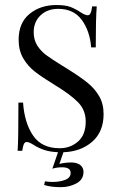

<svg xmlns="http://www.w3.org/2000/svg" viewBox="-20 -600 475 771"><path d="M234.7 11.3 218.5 58.1Q242.7 52.4 266.1 52.4Q288.7 52.4 302 62.5Q315.3 72.6 315.3 90.3Q315.3 121 287.1 136.3Q258.9 151.6 224.2 151.6Q183.9 151.6 157.3 142.7L160.5 128.2Q177.4 130.6 191.1 130.6Q220.2 130.6 241.9 122.2Q263.7 113.7 263.7 94.4Q263.7 71.8 229.8 71.8Q207.3 71.8 190.3 77.4L212.9 11.3Q179.8 9.7 157.3 2Q134.7 -5.6 114.5 -18.5Q96.8 -29.8 87.1 -29.8Q79.8 -29.8 75.8 -21.4Q71.8 -12.9 69.4 5.6H50.8Q54 -38.7 54 -187.9H72.6Q78.2 -106.5 112.9 -55.6Q147.6 -4.8 219.4 -4.8Q262.9 -4.8 293.5 -31.9Q324.2 -58.9 324.2 -112.1Q324.2 -157.3 294 -188.7Q263.7 -220.2 198.4 -259.7Q150.8 -288.7 121.4 -311.3Q91.9 -333.9 73.4 -365.7Q54.8 -397.6 54.8 -440.3Q54.8 -508.1 98.4 -544Q141.9 -579.8 206.5 -579.8Q241.9 -579.8 262.5 -572.2Q283.1 -564.5 304.8 -550Q322.6 -538.7 332.3 -538.7Q339.5 -538.7 343.5 -547.2Q347.6 -555.6 350 -574.2H368.5Q364.5 -527.4 364.5 -409.7H346Q341.1 -475 308.5 -519.8Q275.8 -564.5 213.7 -564.5Q170.2 -564.5 142.7 -538.3Q115.3 -512.1 115.3 -471Q115.3 -440.3 129.4 -417.7Q143.5 -395.2 165.3 -379Q187.1 -362.9 227.4 -337.9L250.8 -323.4Q301.6 -291.9 331 -268.1Q360.5 -244.4 378.2 -213.7Q396 -183.1 396 -141.9Q396 -71 350.4 -31Q304.8 8.9 234.7 11.3Z"/></svg>

Font: Playfair Display
Style: Regular
Weight: 400
Designer: Claus Eggers Sørensen
Foundry: Claus Eggers Sørensen
Version: Version 1.005; ttfautohint (v1.2) -l 10 -r 42 -G 200 -x 21 -